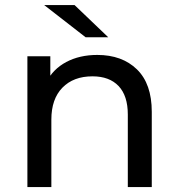

<svg xmlns="http://www.w3.org/2000/svg" viewBox="-20 -758 721 778"><path d="M91 -529.9H183.9V-387.1L168.1 -425.3Q194.6 -478 248.5 -506.7Q302.4 -535.4 374.3 -535.4Q474.7 -535.4 534.9 -476.9Q595 -418.4 595 -305V0H497.9V-293.9Q497.9 -370 460.5 -409.4Q423.1 -448.7 354.7 -448.7Q277.7 -448.7 232.9 -402.8Q188.1 -356.9 188.1 -273.3V0H91ZM158.9 -737.6H282L418.6 -607H326.9Z"/></svg>

Font: iiserrat Thin
Style: Regular
Weight: 100
Designer: Akira Ohta
Foundry: Akira Ohta
Version: Version 1.200;Glyphs 3.3.1 (3343)